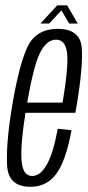

<svg xmlns="http://www.w3.org/2000/svg" viewBox="-20 -714 340 738"><path d="M97 4Q11.5 4 7.2 -79Q3 -162 25.5 -299.5Q51.5 -458.5 84.2 -530.8Q117 -603 201.5 -603Q287.5 -603 294 -532.2Q300.5 -461.5 273.5 -301.5Q271.5 -289.5 269.5 -280.5H78Q59 -161.5 62.5 -102Q66 -37.5 103.5 -37.5Q135 -37.5 159.8 -81Q184.5 -124.5 202 -219L255 -213.5Q233 -95 196.2 -45.5Q159.5 4 97 4ZM84.5 -319.5H220.5Q243.5 -456 238 -508Q232.5 -561.5 195.5 -561.5Q158 -561.5 132.5 -508Q108.5 -457.5 84.5 -319.5ZM135.5 -623.5 200 -693.5H238L279 -623.5H246L216 -674L169 -623.5Z"/></svg>

Font: Anybody Condensed Light
Style: Italic
Weight: 300
Width: 3
Italic angle: -10°
Designer: Tyler Finck
Foundry: Etcetera Type Company
Version: Version 1.010; ttfautohint (v1.8.3) -l 8 -r 50 -G 200 -x 14 